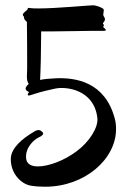

<svg xmlns="http://www.w3.org/2000/svg" viewBox="-20 -699 501 728"><path d="M415 -250C378 -389 266 -406 189 -402C165 -401 146 -399 132 -396C134 -426 136 -514 136 -567V-580C176 -579 345 -583 369 -582C394 -581 373 -592 377 -592C374 -593 369 -597 373 -601C379 -607 365 -605 373 -615C381 -624 378 -631 373 -638C368 -646 378 -660 371 -666C363 -672 342 -679 334 -679C317 -679 194 -667 127 -667C115 -667 105 -667 98 -668C77 -671 92 -668 80 -659C68 -649 63 -644 69 -638C73 -635 67 -628 81 -617C81 -616 81 -616 82 -616C83 -569 83 -464 83 -439C83 -428 82 -418 82 -410C82 -398 83 -389 89 -381C85 -377 82 -374 80 -371C69 -354 94 -352 89 -348C85 -345 81 -333 95 -338C125 -347 129 -350 189 -363C230 -372 336 -360 349 -253C354 -217 320 -162 270 -125C223 -90 164 -68 124 -68C98 -68 81 -77 79 -99C75 -140 110 -170 125 -177C141 -184 148 -192 141 -198C136 -202 130 -211 113 -202C61 -172 23 -137 21 -99C19 -42 60 -1 97 5C115 8 133 9 151 9C303 9 420 -97 420 -209C420 -223 419 -236 415 -250ZM377 -592C379 -591 381 -591 378 -592Z"/></svg>

Font: Oregano
Style: Regular
Weight: 400
Designer: Astigmatic (AOETI)
Foundry: Astigmatic (AOETI)
Version: Version 1.000